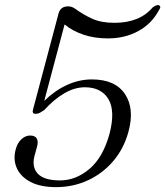

<svg xmlns="http://www.w3.org/2000/svg" viewBox="-20 -739 663 770"><path d="M43 -140Q49.5 -165.5 65.8 -180.5Q82 -195.5 101 -195.5Q121 -195.5 127.8 -183Q134.5 -170.5 128 -149L118 -112.5Q107 -68 132.2 -41.8Q157.5 -15.5 221 -15.5Q284.5 -15.5 339 -61.8Q393.5 -108 419.5 -203.5Q443 -295 414.5 -342Q386 -389 320 -389Q279.5 -389 237.8 -364.8Q196 -340.5 157.5 -297.5Q147 -290.5 139.5 -286.5Q132 -282.5 123 -282.5Q106.5 -282.5 113 -302L215.5 -687.5Q224 -713.5 253.5 -713.5Q266 -713.5 278.5 -706Q314 -680 350 -663.8Q386 -647.5 439 -647.5Q540 -647.5 592 -709Q609 -722 618.5 -717.5Q622 -715.5 622.8 -711.2Q623.5 -707 616.5 -696.5Q587.5 -643 534 -614Q480.5 -585 413 -585Q358.5 -585 314.5 -600Q270.5 -615 239 -641L157.5 -334.5Q199.5 -375.5 248.2 -398Q297 -420.5 348.5 -420.5Q442 -420.5 481.2 -361.8Q520.5 -303 495 -210Q476.5 -142.5 434.2 -93Q392 -43.5 332.8 -16Q273.5 11.5 205 11.5Q142.5 11.5 102.8 -9.2Q63 -30 47.5 -64.5Q32 -99 43 -140Z"/></svg>

Font: Fraunces 9pt S000 Light
Style: Italic
Weight: 300
Italic angle: -16°
Version: Version 1.000; ttfautohint (v1.8.3)